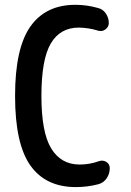

<svg xmlns="http://www.w3.org/2000/svg" viewBox="-20 -760 540 790"><path d="M292 9.8Q168 9.8 105 -79.1Q42 -168 42 -365.2Q42 -561.5 105 -650.9Q168 -740.2 290 -740.2Q336.9 -740.2 381.8 -727.5Q403.3 -722.7 415.5 -704.6Q427.7 -686.5 427.7 -665Q427.7 -649.4 414.1 -639.2Q400.4 -628.9 383.8 -633.8Q346.7 -645.5 304.7 -646.5Q227.5 -646.5 189 -581.1Q150.4 -515.6 150.4 -365.2Q150.4 -214.8 190.9 -148.9Q231.4 -83 307.6 -83Q348.6 -83 386.7 -96.7Q403.3 -102.5 417.5 -93.8Q431.6 -85 431.6 -68.4Q431.6 -44.9 418.9 -26.4Q406.2 -7.8 384.8 -2Q339.8 9.8 292 9.8Z"/></svg>

Font: Rounded-X Mgen+ 2m medium
Style: Regular
Weight: 500
Designer: [Source Han Sans]
Ryoko NISHIZUKA  (kana & ideographs); Paul D. Hunt (Latin, Greek & Cyrillic); Wenlong ZHANG  (bopomofo
Version: Version 1.059.20150602